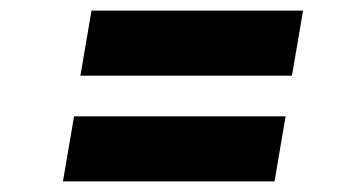

<svg xmlns="http://www.w3.org/2000/svg" viewBox="-20 -479 676 363"><path d="M132 -336 153 -459H553L532 -336ZM99 -136 120 -259H520L499 -136Z"/></svg>

Font: Figtree ExtraBold
Style: Italic
Weight: 800
Italic angle: -9.5°
Foundry: Erik Kennedy
Version: Version 2.001;gftools[0.9.30]